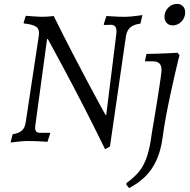

<svg xmlns="http://www.w3.org/2000/svg" viewBox="-20 -722 974 983"><path d="M524 -134 576 -552Q578 -574 571 -584.5Q564 -595 549 -595Q536 -595 524 -594.5Q512 -594 513 -594L511 -598L525 -640Q525 -640 534 -639.5Q543 -639 557.5 -638Q572 -637 587 -636.5Q602 -636 614 -636Q634 -636 656 -638Q678 -640 693.5 -642.5Q709 -645 709 -645L699 -601Q665 -597 647.5 -582Q630 -567 625 -538L543 28L518 42Q461 -75 408.5 -177Q356 -279 314.5 -356.5Q273 -434 249 -478Q225 -522 225 -522H221L161 -81Q158 -59 164 -50.5Q170 -42 186 -42Q191 -42 203 -42Q215 -42 225 -42Q235 -42 235 -42L237 -39L223 4Q223 4 213.5 3.5Q204 3 189 2Q174 1 156.5 0.5Q139 0 123 0Q105 0 84 2Q63 4 48.5 6Q34 8 34 8L45 -35Q75 -39 91.5 -53Q108 -67 112 -98L179 -541Q183 -571 166.5 -584Q150 -597 102 -602Q102 -604 101.5 -605Q101 -606 101 -607L112 -641Q112 -641 127 -640Q142 -639 161 -637.5Q180 -636 193 -636Q209 -636 223 -637Q237 -638 246 -639Q255 -640 255 -640Q304 -541 351 -450.5Q398 -360 436 -288.5Q474 -217 497 -175.5Q520 -134 520 -134ZM813 -21Q804 48 781.5 97.5Q759 147 724 181.5Q689 216 641 241L626 222L629 214Q668 186 693 155Q718 124 733 78Q748 32 757 -38Q757 -38 760.5 -59.5Q764 -81 770 -115Q776 -149 782 -188.5Q788 -228 794 -265Q800 -302 803.5 -329Q807 -356 807 -365Q807 -408 763 -408H722L730 -446Q753 -446 780.5 -447Q808 -448 832.5 -449Q857 -450 873 -451Q889 -452 889 -452L899 -440Q899 -440 892 -412Q885 -384 874.5 -338Q864 -292 852 -236.5Q840 -181 829.5 -124.5Q819 -68 813 -21ZM864 -592Q845 -592 833.5 -604.5Q822 -617 822 -636Q822 -663 841 -682.5Q860 -702 886 -702Q905 -702 916.5 -690Q928 -678 928 -658Q928 -631 909 -611.5Q890 -592 864 -592Z"/></svg>

Font: Alegreya
Style: Italic
Weight: 400
Italic angle: -7°
Designer: Juan Pablo del Peral
Foundry: Huerta Tipografica
Version: Version 2.009